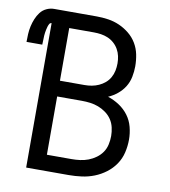

<svg xmlns="http://www.w3.org/2000/svg" viewBox="-92 -806 775 876"><g transform="rotate(10 295.0 -367.5)"><path d="M88 0V-669Q81 -669 77.5 -662.5Q74 -656 72 -649Q70 -642 68.5 -635Q67 -628 66 -621Q65 -614 64.5 -607Q64 -600 64 -593Q64 -586 63.5 -579Q63 -572 63 -565H-10Q-10 -583 -9 -601.5Q-8 -620 -4 -638Q0 -656 7 -673Q14 -690 25 -704.5Q36 -719 53 -727Q70 -735 88 -735H285Q312 -735 339 -731Q366 -727 391 -716Q416 -705 437.5 -687.5Q459 -670 473 -646.5Q487 -623 492.5 -596Q498 -569 498 -541Q498 -517 493 -492Q488 -467 475 -446Q462 -425 442.5 -409Q423 -393 400 -383Q428 -374 453 -357.5Q478 -341 495.5 -317.5Q513 -294 520.5 -265Q528 -236 528 -207Q528 -177 521 -147Q514 -117 497 -92Q480 -67 455.5 -48.5Q431 -30 403 -19Q375 -8 345 -4Q315 0 285 0ZM171 -417H285Q302 -417 318.5 -420Q335 -423 350.5 -430Q366 -437 379 -448Q392 -459 400.5 -474Q409 -489 412.5 -506Q416 -523 416 -540Q416 -557 412.5 -573.5Q409 -590 400.5 -605Q392 -620 379 -631.5Q366 -643 350.5 -649.5Q335 -656 318.5 -658.5Q302 -661 285 -661H171ZM285 -74Q305 -74 324.5 -76.5Q344 -79 362.5 -86Q381 -93 397.5 -105Q414 -117 425 -133Q436 -149 440.5 -169Q445 -189 445 -209Q445 -228 440.5 -248Q436 -268 425 -284.5Q414 -301 397.5 -313Q381 -325 362.5 -332Q344 -339 324.5 -341.5Q305 -344 285 -344H171V-74Z"/></g></svg>

Font: Bmono
Style: Regular
Weight: 400
Monospace: yes
Designer: Belleve Invis
Foundry: Belleve Invis
Version: Version 11.2.2; ttfautohint (v1.8.2)